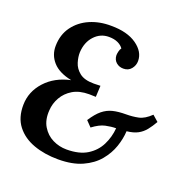

<svg xmlns="http://www.w3.org/2000/svg" viewBox="-130 -839 958 978"><g transform="rotate(20 349.0 -350.0)"><path d="M287 16Q213 16 153.5 -5.5Q94 -27 59.5 -71.5Q25 -116 26 -185Q27 -257 77.5 -312.5Q128 -368 212 -386Q143 -400 110 -437Q77 -474 78 -524Q79 -585 111 -628.5Q143 -672 195 -694.5Q247 -717 310 -716Q397 -716 448 -680Q499 -644 499 -594Q499 -570 483.5 -551Q468 -532 441 -532Q418 -532 402 -546Q386 -560 385 -584Q385 -592 388 -605Q391 -618 397 -625Q387 -640 367 -649.5Q347 -659 318 -659Q272 -659 240 -624.5Q208 -590 205 -535Q204 -510 213 -480.5Q222 -451 248.5 -430Q275 -409 326 -409Q338 -409 344 -409.5Q350 -410 362 -410L359 -349L323 -350Q270 -350 235 -329Q200 -308 181 -274.5Q162 -241 160 -204Q156 -152 177.5 -116.5Q199 -81 234.5 -63.5Q270 -46 310 -46Q379 -46 421.5 -72.5Q464 -99 485.5 -142Q507 -185 511 -234Q485 -234 454.5 -227.5Q424 -221 387 -193L358 -223Q384 -263 408.5 -283Q433 -303 462.5 -310.5Q492 -318 535 -318Q569 -318 600.5 -324.5Q632 -331 666 -364L698 -336Q682 -308 665.5 -287.5Q649 -267 626 -254.5Q603 -242 566 -238Q564 -197 549 -153Q534 -109 502 -70.5Q470 -32 417 -8Q364 16 287 16Z"/></g></svg>

Font: Lora SemiBold
Style: Italic
Weight: 600
Italic angle: -3°
Designer: Olga Karpushina, Alexei Vanyashin (Cyrillic)
Foundry: Cyreal
Version: Version 3.011; ttfautohint (v1.8.4.7-5d5b)